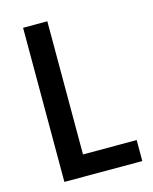

<svg xmlns="http://www.w3.org/2000/svg" viewBox="-109 -787 683 859"><g transform="rotate(-15 232.5 -357.0)"><path d="M81.5 0V-713.9H193.8V-97.2H442.4V0Z"/></g></svg>

Font: Open Sans SemiCondensed SemiBold
Style: Regular
Weight: 600
Width: 4
Designer: Monotype Design Team
Foundry: Monotype Imaging Inc.
Version: Version 3.000